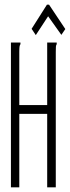

<svg xmlns="http://www.w3.org/2000/svg" viewBox="-20 -806 301 826"><path d="M27 -623H68V-616Q65 -612 64 -605Q63 -598 63 -582V-354H183V-623H224V-616Q221 -612 220.5 -605Q220 -598 220 -582V0H183V-316H63V0H27ZM134 -655 116 -682 182 -786H191L261 -681L244 -656L187 -736Z"/></svg>

Font: Inconsolata UltraCondensed Light
Style: Regular
Weight: 300
Width: 1
Monospace: yes
Designer: Raph Levien, Cyreal, Brenton Simpson
Foundry: Raph Levien, Cyreal, Google
Version: Version 3.001; ttfautohint (v1.8.2.53-6de2)